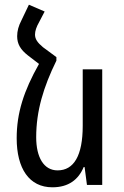

<svg xmlns="http://www.w3.org/2000/svg" viewBox="-20 -787 526 817"><path d="M220 -544 163 -586C139 -606 129 -621 129 -640C129 -655 135 -673 146 -692L170 -738L103 -767L71 -700C59 -677 53 -655 53 -633C53 -600 67 -576 99 -551L146 -515C81 -400 51 -306 51 -199C51 -70 104 10 203 10C272 10 314 -23 336 -76H340L350 0H415V-492H332V-252C332 -124 294 -62 225 -62C166 -62 134 -118 134 -203C134 -315 165 -417 220 -529Z"/></svg>

Font: Noto Sans Armenian Condensed
Style: Regular
Weight: 400
Width: 3
Designer: Monotype Design Team
Foundry: Monotype Imaging Inc.
Version: Version 2.008